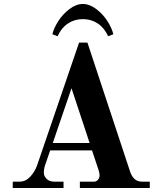

<svg xmlns="http://www.w3.org/2000/svg" viewBox="-20 -944 794 964"><path d="M245 -226H430L339 -501ZM44 0V-32H78Q108 -32 131 -56Q154 -80 166 -113L377 -730H419L633 -83Q650 -32 692 -32H732V0H381V-32H453Q464 -32 472 -41.5Q480 -51 480 -64Q480 -75 474 -93L442 -189H232L211 -128Q200 -100 200 -77Q200 -60 214 -46Q228 -32 252 -32H299V0ZM243 -772Q250 -802 272 -837Q294 -872 328 -898Q362 -924 396 -924Q430 -924 464 -898Q498 -872 520 -837Q542 -802 549 -772L523 -762Q504 -804 471 -826Q438 -848 396 -848Q354 -848 321 -826Q288 -804 269 -762Z"/></svg>

Font: Old Standard TT
Style: Bold
Weight: 700
Designer: Alexey Kryukov <alexios@thessalonica.org.ru>
Version: Version 2.2